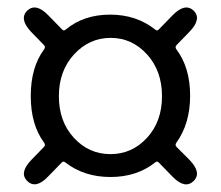

<svg xmlns="http://www.w3.org/2000/svg" viewBox="-20 -623 589 512"><path d="M109 -153Q76 -118 53 -140Q30 -162 64 -197L97 -231Q102 -236 98 -242Q62 -290 62 -367Q62 -444 98 -492Q102 -498 97 -503L63 -538Q30 -573 53 -595Q76 -616 109 -582L146 -544Q150 -540 155 -544Q203 -584 273.5 -584Q344 -584 394 -544Q399 -540 403 -544L440 -582Q473 -616 496 -595Q519 -573 485 -538L451 -503Q446 -498 450 -492Q487 -443 487 -368Q487 -293 450 -242Q446 -236 451 -231L485 -197Q519 -162 496 -140Q473 -118 440 -152L403 -190Q399 -194 394 -190Q345 -151 274.5 -151Q204 -151 154 -190Q149 -194 145 -190ZM177 -255.5Q217 -212 274.5 -212Q332 -212 372 -255.5Q412 -299 412 -366.5Q412 -434 372 -478Q332 -522 275 -522Q218 -522 177.5 -478Q137 -434 137 -366.5Q137 -299 177 -255.5Z"/></svg>

Font: Resource Han Rounded JP Normal
Style: Regular
Weight: 350
Designer: Cyano Hao (round all glyphs); Ryoko NISHIZUKA 西塚涼子 (kana, bopomofo & ideographs); Paul D. Hunt (Latin, Greek & Cyrillic)
Foundry: Cyano Hao
Version: 0.990